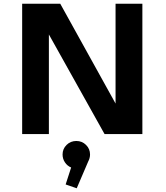

<svg xmlns="http://www.w3.org/2000/svg" viewBox="-20 -720 890 1031"><path d="M600.5 -700H744.5V0H541.5L242.5 -535V0H99V-700H303.5L600.5 -164ZM463.5 109.5Q463.5 129 453.5 147.5L392 291L332.5 270.5L362 179.5Q341.5 171 328.8 152Q316 133 316 109.5Q316 79.5 337.5 58.2Q359 37 390 37Q420.5 37 442 58.2Q463.5 79.5 463.5 109.5Z"/></svg>

Font: League Mono Wide SemiBold
Style: Regular
Weight: 600
Width: 8
Designer: Tyler Finck
Foundry: The League of Moveable Type / Tyler Finck
Version: Version 2.210